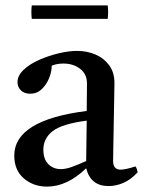

<svg xmlns="http://www.w3.org/2000/svg" viewBox="-20 -681 533 713"><path d="M383 10Q317 10 300 -56Q229 12 155 12Q104 12 68.5 -18.5Q33 -49 33 -103Q33 -235 302 -269Q302 -293 302.5 -318Q303 -343 303 -371Q303 -406 277.5 -425.5Q252 -445 216 -445Q190 -445 172 -437Q172 -414 162 -390Q152 -366 134.5 -349.5Q117 -333 92 -333Q70 -333 57.5 -345.5Q45 -358 45 -376Q45 -400 67.5 -421.5Q90 -443 125 -458.5Q160 -474 198 -483Q236 -492 266 -492Q303 -492 334.5 -478.5Q366 -465 385.5 -438.5Q405 -412 405 -373Q405 -349 404 -310.5Q403 -272 402.5 -228.5Q402 -185 401 -146Q400 -107 400 -83Q400 -51 428 -51Q446 -51 483 -63Q487 -58 488.5 -52Q490 -46 491 -41Q466 -14 438.5 -2Q411 10 383 10ZM300 -83 302 -233Q210 -221 175.5 -194Q141 -167 141 -125Q141 -90 159.5 -71.5Q178 -53 206 -53Q224 -53 246.5 -61Q269 -69 300 -83ZM98 -661H380Q383 -636 380 -611H98Q95 -636 98 -661Z"/></svg>

Font: Tiro Kannada
Style: Regular
Weight: 400
Designer: Kannada: John Hudson & Fiona Ross. Latin: John Hudson.
Foundry: Tiro Typeworks Ltd.
Version: Version 1.52